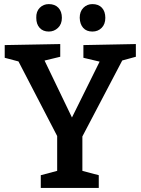

<svg xmlns="http://www.w3.org/2000/svg" viewBox="-20 -917 686 937"><path d="M179 0V-62L277 -88L259 -62V-275L270 -232L62 -633L86 -613L3 -635V-697L274 -702V-640L179 -617L189 -639L343 -319H319L475 -634L484 -612L387 -635V-697L643 -702V-640L559 -617L584 -636L372 -232L382 -275V-62L364 -88L462 -62V0ZM431 -763Q402 -763 386 -781Q370 -799 369 -830Q369 -861 387 -879Q405 -897 431 -897Q461 -897 477.5 -879Q494 -861 494 -830Q494 -799 476 -781Q458 -763 431 -763ZM218 -763Q190 -763 173.5 -781Q157 -799 157 -830Q156 -861 174 -879Q192 -897 218 -897Q248 -897 265 -879Q282 -861 282 -830Q282 -799 263 -781Q244 -763 218 -763Z"/></svg>

Font: Bitter Thin SemiBold
Style: Regular
Weight: 600
Version: Version 2.002